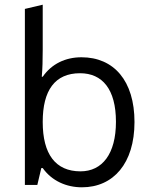

<svg xmlns="http://www.w3.org/2000/svg" viewBox="-20 -788 649 818"><path d="M329 10C463 10 553 -92 553 -268C553 -444 465 -544 327 -544C259 -544 200 -516 162 -461H158C161 -494 162 -534 162 -575V-768L86 -750V0H139L156 -72H162C201 -17 263 10 329 10ZM323 -58C216 -58 162 -132 162 -268V-269C162 -403 214 -476 321 -476C416 -476 474 -408 474 -269C474 -133 416 -58 323 -58Z"/></svg>

Font: Frost Regular
Style: Regular
Weight: 400
Designer: Lee Frost
Foundry: Lee Frost for Ice Communication Norge AS
Version: Version 2.011;hotconv 1.0.107;makeotfexe 2.5.65593